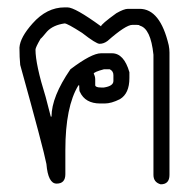

<svg xmlns="http://www.w3.org/2000/svg" viewBox="-20 -492 526 515"><path d="M153.3 -472.2H161.1Q181.2 -472.2 251 -421.4Q251 -426.8 292 -456.5Q312.5 -468.3 323.2 -468.3H354.5Q409.7 -468.3 432.6 -370.6Q434.6 -360.4 434.6 -351.1V-22.9Q434.6 2.4 411.1 2.4Q391.6 -2.9 391.6 -22.9V-345.2Q384.3 -416 354.5 -423.3Q354.5 -425.3 346.7 -425.3H335Q317.4 -425.3 268.6 -382.3Q258.3 -374.5 247.1 -374.5Q237.8 -374.5 200.2 -403.8Q160.6 -429.2 153.3 -429.2Q122.6 -424.8 106.4 -407.7Q90.8 -388.7 88.9 -388.2Q75.2 -364.7 75.2 -358.9Q75.2 -319.3 102.5 -231.9L116.2 -179.2H118.2Q118.2 -232.4 168.9 -306.2Q225.6 -349.1 251 -349.1H280.3Q312.5 -349.1 327.1 -298.3V-282.7Q327.1 -241.2 301.8 -226.1Q278.8 -214.4 260.7 -214.4H249Q208.5 -214.4 194.3 -245.6Q192.4 -247.1 192.4 -263.2H190.4Q155.3 -206.1 155.3 -89.4V-24.9Q155.3 0.5 131.8 0.5Q108.9 0.5 104.5 -52.2Q96.7 -92.8 34.2 -317.9Q32.2 -338.4 32.2 -362.8V-364.7Q34.2 -392.1 67.4 -429.2Q105.5 -472.2 153.3 -472.2ZM231.4 -294.4Q235.4 -287.1 235.4 -278.8V-263.2Q236.3 -257.3 251 -257.3H258.8Q284.2 -261.2 284.2 -274.9V-290.5Q284.2 -301.3 274.4 -306.2H258.8Q231.4 -298.8 231.4 -294.4Z"/></svg>

Font: CEF Fonts CJK
Style: Regular
Weight: 400
Designer: PartyBoss (派对大魔王)
Version: Release 2.25